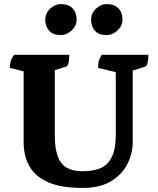

<svg xmlns="http://www.w3.org/2000/svg" viewBox="-20 -910 776 942"><path d="M386 12Q279 12 216 -16Q153 -44 124.5 -94Q96 -144 96 -211V-560L28 -577Q28 -595 32.5 -610Q37 -625 49 -641H320Q320 -616 316 -600.5Q312 -585 304 -583L249 -566V-243Q249 -153 280 -111.5Q311 -70 386 -70Q476 -70 512 -113.5Q548 -157 548 -245V-556L461 -577Q461 -595 464.5 -610Q468 -625 480 -641H708Q708 -617 704 -601Q700 -585 692 -583L631 -564V-214Q631 -156 604.5 -104.5Q578 -53 524 -20.5Q470 12 386 12ZM503 -738Q464 -738 445.5 -759.5Q427 -781 427 -814Q427 -845 451 -867.5Q475 -890 503 -890Q541 -890 561 -869Q581 -848 581 -814Q581 -784 557 -761Q533 -738 503 -738ZM279 -738Q240 -738 221 -759.5Q202 -781 202 -814Q202 -845 226 -867.5Q250 -890 279 -890Q316 -890 336 -869Q356 -848 356 -814Q356 -784 332 -761Q308 -738 279 -738Z"/></svg>

Font: Petrona ExtraBold
Style: Regular
Weight: 800
Designer: Ringo R. Seeber
Foundry: Ringo R. Seeber
Version: Version 2.001; ttfautohint (v1.8.3)